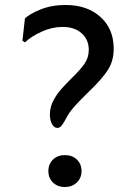

<svg xmlns="http://www.w3.org/2000/svg" viewBox="-20 -740 556 770"><path d="M251 -276Q244 -263 237 -251Q230 -239 224 -233Q218 -227 210 -227Q197 -227 188.5 -242.5Q180 -258 180 -281Q180 -314 198 -344Q210 -365 226 -383Q242 -401 266 -425Q302 -460 319 -484.5Q336 -509 336 -540Q336 -581 307.5 -606.5Q279 -632 231 -632Q189 -632 147 -613Q105 -594 80 -570L70 -577L80 -666Q98 -684 142.5 -702Q187 -720 243 -720Q330 -720 383 -672Q436 -624 436 -545Q436 -495 412 -458.5Q388 -422 340 -376Q303 -340 283 -318Q263 -296 251 -276ZM174 -54Q174 -82 192.5 -100Q211 -118 240 -118Q270 -118 288.5 -100Q307 -82 307 -54Q307 -26 288 -8Q269 10 240 10Q211 10 192.5 -8Q174 -26 174 -54Z"/></svg>

Font: Madhuban
Style: Regular
Weight: 400
Designer: jaikishan Patel
Foundry: MagicType
Version: Version 1.000